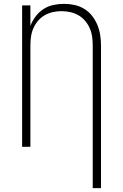

<svg xmlns="http://www.w3.org/2000/svg" viewBox="-20 -763 640 998"><path d="M462 215V-525Q462 -548 459 -571Q456 -594 447 -615Q438 -636 423 -654Q408 -672 388 -683.5Q368 -695 345.5 -700Q323 -705 300 -705Q277 -705 254.5 -700Q232 -695 212 -683.5Q192 -672 177 -654Q162 -636 153 -615Q144 -594 141 -571Q138 -548 138 -525V0H95V-735H138V-628Q148 -655 165 -677.5Q182 -700 205.5 -715.5Q229 -731 257 -737Q285 -743 313 -743Q341 -743 368 -737Q395 -731 418.5 -716.5Q442 -702 459 -680Q476 -658 486.5 -632.5Q497 -607 501 -580Q505 -553 505 -525V215Z"/></svg>

Font: Iosevka SS04 XLt Ex
Style: Regular
Weight: 200
Width: 7
Monospace: yes
Designer: Belleve Invis
Foundry: Belleve Invis
Version: Version 19.0.0; ttfautohint (v1.8.4)